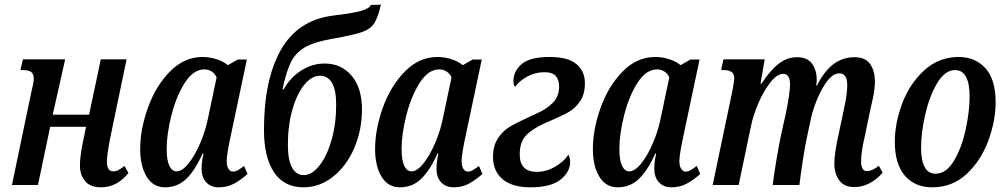

<svg xmlns="http://www.w3.org/2000/svg" viewBox="-20 -789 4285 819"><path d="M321 -82Q321 -122 333 -180L347 -248H194L142 0H31L114 -398Q115 -403 119.5 -422Q124 -441 124 -452Q124 -474 113 -482Q102 -490 79 -490H67L78 -536H258L205 -300H360L410 -536H520L451 -205Q436 -128 436 -100Q436 -58 463 -58Q474 -58 485 -63.5Q496 -69 511 -81L528 -51Q479 10 411 10Q365 10 343 -16.5Q321 -43 321 -82Z M578 -153Q578 -237 611 -329.5Q644 -422 705 -484Q766 -546 844 -546Q875 -546 905 -536Q935 -526 952 -511L994 -535H1033L966 -218Q947 -131 947 -103Q947 -81 954.5 -69Q962 -57 974 -57Q984 -57 994.5 -63Q1005 -69 1021 -81L1036 -47Q1008 -22 979 -6Q950 10 913 10Q880 10 860 -11Q840 -32 840 -70Q840 -93 843.5 -111.5Q847 -130 848 -134H844Q812 -62 774.5 -26Q737 10 684 10Q633 10 605.5 -35.5Q578 -81 578 -153ZM868 -288 904 -459Q897 -475 883 -484Q869 -493 852 -493Q805 -493 768.5 -436Q732 -379 711.5 -298Q691 -217 691 -154Q691 -105 702.5 -81.5Q714 -58 733 -58Q757 -58 784 -91.5Q811 -125 834 -178.5Q857 -232 868 -288Z M1106 -235Q1106 -448 1177.5 -575Q1249 -702 1397 -722Q1481 -732 1518 -742Q1555 -752 1562 -768L1605 -769Q1592 -713 1575.5 -688.5Q1559 -664 1522 -651.5Q1485 -639 1395 -623Q1320 -610 1280.5 -587Q1241 -564 1221 -524Q1201 -484 1185 -408H1190Q1218 -458 1264.5 -488Q1311 -518 1365 -518Q1436 -518 1480 -466Q1524 -414 1524 -322Q1524 -235 1491.5 -158.5Q1459 -82 1401.5 -36Q1344 10 1274 10Q1192 10 1149 -54Q1106 -118 1106 -235ZM1414 -343Q1414 -405 1396 -435.5Q1378 -466 1345 -466Q1310 -466 1278.5 -428Q1247 -390 1227.5 -322.5Q1208 -255 1208 -171Q1208 -107 1225.5 -74.5Q1243 -42 1276 -42Q1310 -42 1342 -82Q1374 -122 1394 -191Q1414 -260 1414 -343Z M1580 -153Q1580 -237 1613 -329.5Q1646 -422 1707 -484Q1768 -546 1846 -546Q1877 -546 1907 -536Q1937 -526 1954 -511L1996 -535H2035L1968 -218Q1949 -131 1949 -103Q1949 -81 1956.5 -69Q1964 -57 1976 -57Q1986 -57 1996.5 -63Q2007 -69 2023 -81L2038 -47Q2010 -22 1981 -6Q1952 10 1915 10Q1882 10 1862 -11Q1842 -32 1842 -70Q1842 -93 1845.5 -111.5Q1849 -130 1850 -134H1846Q1814 -62 1776.5 -26Q1739 10 1686 10Q1635 10 1607.5 -35.5Q1580 -81 1580 -153ZM1870 -288 1906 -459Q1899 -475 1885 -484Q1871 -493 1854 -493Q1807 -493 1770.5 -436Q1734 -379 1713.5 -298Q1693 -217 1693 -154Q1693 -105 1704.5 -81.5Q1716 -58 1735 -58Q1759 -58 1786 -91.5Q1813 -125 1836 -178.5Q1859 -232 1870 -288Z M2083 -120Q2083 -167 2104 -199Q2125 -231 2155.5 -249Q2186 -267 2235 -289L2263 -302Q2310 -322 2337.5 -350Q2365 -378 2365 -419Q2365 -448 2351 -464.5Q2337 -481 2302 -481Q2263 -481 2229 -462.5Q2195 -444 2177 -418Q2170 -427 2170 -443Q2170 -485 2205 -515.5Q2240 -546 2325 -546Q2403 -546 2439 -515.5Q2475 -485 2475 -434Q2475 -388 2455.5 -358.5Q2436 -329 2408 -312.5Q2380 -296 2335 -277L2305 -264Q2250 -239 2223.5 -211Q2197 -183 2197 -130Q2197 -56 2270 -56Q2311 -56 2349 -78.5Q2387 -101 2404 -129Q2407 -126 2409.5 -117Q2412 -108 2412 -99Q2412 -55 2370.5 -22.5Q2329 10 2243 10Q2165 10 2124 -24.5Q2083 -59 2083 -120Z M2509 -153Q2509 -237 2542 -329.5Q2575 -422 2636 -484Q2697 -546 2775 -546Q2806 -546 2836 -536Q2866 -526 2883 -511L2925 -535H2964L2897 -218Q2878 -131 2878 -103Q2878 -81 2885.5 -69Q2893 -57 2905 -57Q2915 -57 2925.5 -63Q2936 -69 2952 -81L2967 -47Q2939 -22 2910 -6Q2881 10 2844 10Q2811 10 2791 -11Q2771 -32 2771 -70Q2771 -93 2774.5 -111.5Q2778 -130 2779 -134H2775Q2743 -62 2705.5 -26Q2668 10 2615 10Q2564 10 2536.5 -35.5Q2509 -81 2509 -153ZM2799 -288 2835 -459Q2828 -475 2814 -484Q2800 -493 2783 -493Q2736 -493 2699.5 -436Q2663 -379 2642.5 -298Q2622 -217 2622 -154Q2622 -105 2633.5 -81.5Q2645 -58 2664 -58Q2688 -58 2715 -91.5Q2742 -125 2765 -178.5Q2788 -232 2799 -288Z M3539 -92Q3539 -136 3558 -220L3575 -300Q3577 -308 3585.5 -351Q3594 -394 3594 -426Q3594 -476 3561 -476Q3524 -477 3487.5 -410.5Q3451 -344 3436 -269L3422 -203Q3415 -172 3405 -108Q3395 -44 3390 0H3276Q3280 -35 3291.5 -104.5Q3303 -174 3314 -224L3331 -300Q3350 -392 3350 -428Q3350 -474 3321 -474Q3295 -474 3266.5 -438Q3238 -402 3215.5 -350Q3193 -298 3184 -254L3131 0H3020L3104 -401Q3112 -443 3112 -454Q3112 -474 3100.5 -482Q3089 -490 3068 -490H3056L3066 -536H3242L3224 -432H3228Q3266 -490 3302 -517.5Q3338 -545 3380 -545Q3424 -545 3444 -517Q3464 -489 3464 -446Q3464 -436 3461 -425H3465Q3497 -487 3536 -516Q3575 -545 3625 -545Q3671 -545 3691.5 -516Q3712 -487 3712 -441Q3712 -410 3703 -368Q3694 -326 3692 -319L3669 -208Q3653 -141 3653 -100Q3653 -80 3659.5 -69.5Q3666 -59 3678 -59Q3700 -59 3729 -82L3745 -52Q3690 9 3624 9Q3581 9 3560 -19.5Q3539 -48 3539 -92Z M3797 -184Q3797 -265 3829 -349Q3861 -433 3923 -489.5Q3985 -546 4070 -546Q4140 -546 4183.5 -498Q4227 -450 4227 -353Q4227 -274 4196 -189.5Q4165 -105 4104 -47.5Q4043 10 3956 10Q3883 10 3840 -39.5Q3797 -89 3797 -184ZM4116 -376Q4116 -490 4054 -490Q4011 -490 3978 -435Q3945 -380 3927 -302Q3909 -224 3909 -160Q3909 -48 3971 -48Q4016 -48 4049 -103Q4082 -158 4099 -236Q4116 -314 4116 -376Z"/></svg>

Font: Noto Serif CondSemiBold
Style: Italic
Weight: 600
Width: 3
Italic angle: -12°
Designer: Monotype Design Team
Foundry: Monotype Imaging Inc.
Version: Version 1.001